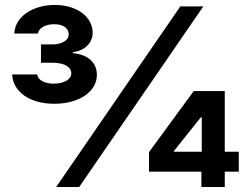

<svg xmlns="http://www.w3.org/2000/svg" viewBox="-20 -753 1005 773"><path d="M759.9 -386.4H884.9V-142H941.4V-61.8H884.9V0H790.8V-61.8H579.9V-140.6ZM130 -453.1Q130.7 -444.6 136 -437.9Q141.3 -431.1 150.2 -426.3Q159.1 -421.5 170.8 -418.9Q182.5 -416.2 196.4 -416.2Q211.3 -416.2 224.3 -419.2Q237.2 -422.2 246.8 -427.7Q256.4 -433.2 261.7 -440.9Q267 -448.5 267 -458.1Q267 -476.6 247.3 -488.5Q227.6 -500.4 191.4 -500.4H144.9V-574.2H191.4Q206 -574.2 217.9 -577.2Q229.8 -580.3 238.5 -585.6Q247.2 -590.9 252 -598.4Q256.7 -605.8 256.7 -615.1Q256.7 -632.8 241.1 -644.2Q225.5 -655.5 198.2 -655.5Q185.4 -655.5 173.8 -652.9Q162.3 -650.2 153.6 -645.2Q144.9 -640.3 139.4 -633.3Q133.9 -626.4 133.2 -617.9H37.6Q38.7 -643.1 51.5 -664.2Q64.3 -685.4 86.1 -700.6Q108 -715.9 137.3 -724.4Q166.5 -733 200.6 -733Q234.7 -733 263 -724.3Q291.2 -715.6 311.1 -700.5Q331 -685.4 342 -665Q353 -644.5 353 -621.4Q353 -605.5 347.1 -592.2Q341.3 -578.8 330.8 -568.5Q320.3 -558.2 305.6 -551.7Q290.8 -545.1 273.1 -542.6V-539.1Q320.7 -534.4 345.3 -511Q370 -487.6 370 -451.3Q370 -425.8 357.1 -404.5Q344.1 -383.2 321.2 -367.7Q298.3 -352.3 267 -343.8Q235.8 -335.2 198.9 -335.2Q160.9 -335.2 129.8 -344.1Q98.7 -353 76.7 -368.8Q54.7 -384.6 42.3 -406.2Q29.8 -427.9 29.1 -453.1ZM706 -727.3H798.7L298.7 0H206ZM792.3 -142V-280.5H788.4L680.4 -145.2V-142Z"/></svg>

Font: Cannonade
Style: Bold
Weight: 700
Designer: Rasmus Andersson
Foundry: rsms
Version: Version 3.012;git-f93a4a705